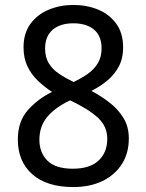

<svg xmlns="http://www.w3.org/2000/svg" viewBox="-20 -745 591 775"><path d="M276 10Q169 10 110.5 -41.5Q52 -93 52 -182Q52 -255 92.5 -300.5Q133 -346 190 -374Q158 -395 132 -420Q106 -445 90.5 -478Q75 -511 75 -554Q75 -611 103 -649Q131 -687 177 -706Q223 -725 276 -725Q331 -725 376.5 -706Q422 -687 449.5 -649Q477 -611 477 -553Q477 -510 460 -477.5Q443 -445 414.5 -421Q386 -397 349 -378Q387 -358 421.5 -331.5Q456 -305 478 -269.5Q500 -234 500 -186Q500 -126 471.5 -82Q443 -38 393 -14Q343 10 276 10ZM274 -64Q343 -64 378 -97Q413 -130 413 -185Q413 -235 375 -270Q337 -305 263 -340Q202 -311 170.5 -273Q139 -235 139 -181Q139 -129 171.5 -96.5Q204 -64 274 -64ZM277 -414Q309 -429 334.5 -447Q360 -465 375 -490Q390 -515 390 -550Q390 -600 359.5 -625.5Q329 -651 275 -651Q241 -651 215.5 -639.5Q190 -628 176 -605.5Q162 -583 162 -550Q162 -514 177 -489.5Q192 -465 218 -447.5Q244 -430 277 -414Z"/></svg>

Font: hexumalayalam05
Style: Book
Weight: 400
Designer: Jelle Bosma - Monotype Design Team
Foundry: Monotype Imaging Inc.
Version: Version 2.003